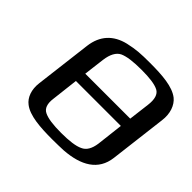

<svg xmlns="http://www.w3.org/2000/svg" viewBox="-159 -846 1042 1042"><g transform="rotate(45 362.5 -324.5)"><path d="M708 -484C716 -542 698 -590 666 -616C619 -653 537 -659 442 -659C372 -659 338 -657 280 -644C196 -624 146 -570 135 -483L95 -156C88 -101 105 -56 137 -32C183 4 267 10 360 10C394 10 422 9 447 8C570 -1 655 -48 668 -156ZM554 -151C548 -108 532 -80 504 -68C477 -55 432 -49 370 -49C307 -49 264 -55 238 -68C213 -80 203 -108 209 -151L227 -305H572ZM250 -490C256 -537 273 -568 299 -581C327 -594 372 -600 437 -600C499 -600 542 -594 567 -581C592 -568 601 -537 595 -490L580 -369H235Z"/></g></svg>

Font: Gamestation Extended
Style: Italic
Weight: 400
Width: 7
Designer: Jonas Hecksher
Foundry: Jonas Hecksher, Playtypeª, e-types AS
Version: Version 1.003